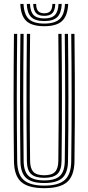

<svg xmlns="http://www.w3.org/2000/svg" viewBox="-20 -977 462 1004"><path d="M211.4 7Q127.6 7 90.8 -25.7Q54.1 -58.5 53 -133.8Q52 -215.1 51.5 -297.7Q50.9 -380.3 51 -463.8Q51.1 -547.3 51.6 -631.4Q52.1 -715.5 53 -800H69.9Q69.1 -720.4 68.4 -638Q67.8 -555.7 67.8 -471.7Q67.8 -387.8 68.3 -303.1Q68.9 -218.5 69.9 -134.1Q70.7 -65.1 104 -35.8Q137.4 -6.4 211.4 -6.4Q285.1 -6.4 318.4 -35.7Q351.7 -64.9 352.5 -134.1Q353.7 -216.3 354.1 -299.3Q354.6 -382.2 354.6 -465.5Q354.6 -548.9 354 -632.7Q353.4 -716.5 352.5 -800H369.4Q370.7 -688.5 371.2 -577.8Q371.7 -467.2 371.3 -356.4Q370.9 -245.6 369.4 -133.8Q368.3 -58.5 331.6 -25.7Q294.9 7 211.4 7ZM211.4 -19.9Q145.5 -19.9 116.5 -46.5Q87.6 -73.1 86.8 -134.3Q85.8 -217.5 85.2 -300.5Q84.7 -383.5 84.7 -466.6Q84.7 -549.7 85.3 -633Q86 -716.3 86.8 -800H103.6Q102.8 -719.6 102.2 -637Q101.6 -554.4 101.6 -470.6Q101.6 -386.9 102.1 -302.7Q102.6 -218.5 103.6 -134.4Q104.4 -80 129.6 -56.8Q154.7 -33.6 211.4 -33.6Q267.8 -33.6 292.9 -56.8Q317.9 -80 318.7 -134.4Q319.9 -216.7 320.4 -299.6Q320.8 -382.5 320.8 -465.8Q320.8 -549.2 320.2 -632.7Q319.6 -716.3 318.7 -800H335.6Q336.5 -716.1 337.1 -633.1Q337.7 -550.1 337.7 -467.2Q337.7 -384.3 337.3 -301.2Q336.9 -218.1 335.6 -134.3Q334.8 -73.1 305.9 -46.5Q277 -19.9 211.4 -19.9ZM211.4 -47.1Q163.7 -47.1 142.4 -67.3Q121.1 -87.6 120.5 -134.7Q119 -245.7 118.6 -356.2Q118.2 -466.8 118.8 -577.6Q119.4 -688.4 120.5 -800H137.4Q136.6 -720.2 136 -637.7Q135.4 -555.1 135.4 -471.2Q135.4 -387.3 135.9 -302.9Q136.4 -218.5 137.4 -135Q137.9 -95.8 154.7 -78.2Q171.6 -60.5 211.4 -60.5Q251 -60.5 267.7 -78.2Q284.5 -95.8 285 -135Q286.5 -245.5 286.9 -356Q287.3 -466.4 286.8 -577.5Q286.3 -688.5 285 -800H301.9Q302.7 -716.1 303.3 -633Q303.9 -549.9 303.9 -467Q303.9 -384.2 303.5 -301.3Q303.1 -218.5 301.9 -134.7Q301.3 -87.2 279.9 -67.1Q258.6 -47.1 211.4 -47.1ZM211.4 -840Q146.9 -840 117.8 -867.1Q88.8 -894.3 86.2 -956.6H103Q105.4 -901.4 130.6 -877.6Q155.8 -853.7 211.4 -853.7Q267.1 -853.7 292.2 -877.6Q317.3 -901.4 319.7 -956.6H336.6Q333.6 -894.3 304.6 -867.1Q275.5 -840 211.4 -840ZM211.4 -866.9Q164.3 -866.9 143.1 -887.8Q121.9 -908.6 119.9 -956.6H136.8Q138.5 -916.1 155.8 -898.3Q173.1 -880.6 211.4 -880.6Q249.7 -880.6 267 -898.3Q284.3 -916.1 286 -956.6H302.9Q300.8 -908.6 279.6 -887.8Q258.4 -866.9 211.4 -866.9ZM211.4 -894.1Q181.9 -894.1 168.5 -908.6Q155 -923.1 153.6 -956.6H168.9Q169.3 -930.3 179.6 -918.9Q190 -907.5 211.4 -907.5Q233 -907.5 243.3 -918.9Q253.6 -930.3 253.9 -956.6H269.1Q267.7 -923.1 254.3 -908.6Q240.9 -894.1 211.4 -894.1Z"/></svg>

Font: Big Shoulders Inline Text SC Thin
Style: Regular
Weight: 100
Designer: Patric King
Foundry: XO Type Co
Version: Version 2.002